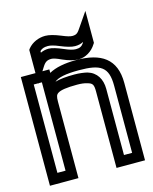

<svg xmlns="http://www.w3.org/2000/svg" viewBox="-114 -809 728 911"><g transform="rotate(-15 250.0 -354.0)"><path d="M291 -469C398 -469 434 -447 434 -355V-25H394V-350C394 -398 372 -435 328 -448C311 -452 289 -455 265 -455C226 -455 194 -452 170 -445C189 -461 226 -469 291 -469ZM89 -459V-456L91 -459H107V-425V-350V-300V-25H67V-459H89ZM304 -634C294 -634 279 -638 253 -649C224 -661 198 -668 179 -668C146 -668 114 -654 94 -630L89 -623V-614V-541V-509H42H17V-484V0V25H42H132H157V0V-350C157 -376 160 -385 172 -392C185 -400 214 -405 265 -405C286 -405 301 -403 314 -399C339 -392 344 -385 344 -350V0V25H369H459H484V0V-355C484 -474 413 -519 291 -519C235 -519 189 -510 157 -492V-509H132H123L135 -528C148 -549 159 -555 179 -555C187 -555 202 -551 227 -539C256 -526 283 -519 304 -519C338 -519 371 -539 390 -570L394 -576V-583V-652V-733L348 -666C332 -642 326 -634 304 -634ZM304 -584C320 -584 333 -587 344 -593V-590C333 -574 323 -569 304 -569C290 -569 273 -574 248 -585C220 -597 195 -605 179 -605C165 -605 151 -602 139 -596V-604C149 -614 160 -618 179 -618C191 -618 208 -614 234 -603C263 -591 287 -584 304 -584Z"/></g></svg>

Font: Gamestation DisplayOutline
Style: Regular
Weight: 400
Designer: Jonas Hecksher
Foundry: Jonas Hecksher, Playtypeª, e-types AS
Version: Version 1.003